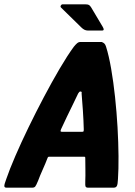

<svg xmlns="http://www.w3.org/2000/svg" viewBox="-54 -867 623 887"><path d="M-24 0Q-34 0 -34 -8Q-34 -16 -25 -40Q-10 -84 17 -146.5Q44 -209 78 -279Q112 -349 149 -419Q186 -489 221.5 -549.5Q257 -610 287 -651Q295 -661 302 -667Q309 -673 317 -673H416Q424 -670 428.5 -665.5Q433 -661 436 -651Q449 -610 459.5 -549.5Q470 -489 477.5 -419Q485 -349 489 -279Q493 -209 493.5 -146.5Q494 -84 491 -40Q490 -16 486 -8Q482 0 471 0H353Q344 0 341.5 -5Q339 -10 340 -32Q341 -54 340.5 -84Q340 -114 340 -133Q340 -141 339 -142Q338 -143 331 -143H177Q170 -143 168.5 -142Q167 -141 164 -133Q157 -114 143.5 -84Q130 -54 122 -32Q113 -10 108.5 -5Q104 0 95 0ZM234 -258H324Q331 -258 332 -260.5Q333 -263 333 -270Q332 -310 329 -355.5Q326 -401 323 -435Q325 -444 319 -444H315Q313 -444 307 -435Q297 -413 283 -385Q269 -357 255 -327.5Q241 -298 228 -270Q225 -263 226 -260.5Q227 -258 234 -258ZM351 -726Q336 -726 322 -740L228 -832Q224 -836 227 -841.5Q230 -847 235 -847H340Q352 -847 357 -844Q362 -841 367 -833L420 -744Q431 -726 418 -726Z"/></svg>

Font: Glory ExtraBold
Style: Italic
Weight: 800
Italic angle: -12°
Version: Version 1.011